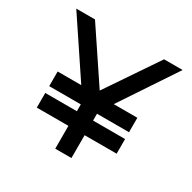

<svg xmlns="http://www.w3.org/2000/svg" viewBox="-135 -714 851 852"><g transform="rotate(30 291.0 -287.5)"><path d="M21 -580 210 -297H89V-222H251V-187H89V-112H251V5H334V-112H498V-187H334V-222H498V-296H377L566 -580H471L293 -317L117 -580Z"/></g></svg>

Font: Charger Sport
Style: SeBdExt
Weight: 600
Designer: Jasper
Foundry: Cannot Into Space Fonts
Version: Version 1.1